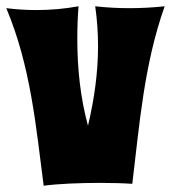

<svg xmlns="http://www.w3.org/2000/svg" viewBox="-29 -586 544 611"><path d="M495 -566C457 -562 420 -560 383 -560C346 -560 310 -562 274 -566C280 -524 283 -482 283 -439C283 -355 271 -270 251 -186C227 -274 217 -367 217 -462C217 -496 218 -531 221 -566C177 -558 132 -554 87 -554C55 -554 23 -556 -9 -560C69 -374 85 -186 110 5C154 -1 224 -4 288 -4C327 -4 364 -3 392 -1C415 -190 429 -379 495 -566Z"/></svg>

Font: Spicy Rice
Style: Regular
Weight: 400
Designer: Astigmatic (AOETI)
Foundry: Astigmatic (AOETI)
Version: Version 1.000